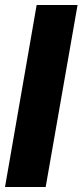

<svg xmlns="http://www.w3.org/2000/svg" viewBox="-32 -745 329 765"><path d="M-12 0 114 -725H277L150 0Z"/></svg>

Font: Archivo ExtraCondensed Black
Style: Italic
Weight: 900
Width: 2
Italic angle: -10°
Designer: Hector Gatti
Foundry: Omnibus-Type
Version: Version 2.001